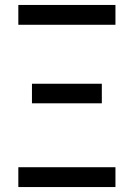

<svg xmlns="http://www.w3.org/2000/svg" viewBox="-20 -755 540 775"><path d="M54 -655V-735H446V-655ZM109 -338V-417H391V-338ZM54 0V-80H446V0Z"/></svg>

Font: Iosevka SS04 Medium
Style: Regular
Weight: 500
Monospace: yes
Designer: Belleve Invis
Foundry: Belleve Invis
Version: Version 19.0.0; ttfautohint (v1.8.4)